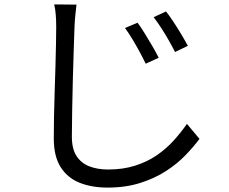

<svg xmlns="http://www.w3.org/2000/svg" viewBox="-20 -793 1040 871"><path d="M604 -690Q617 -673 635 -644Q653 -615 670.5 -585Q688 -555 700 -531L641 -504Q628 -531 612.5 -559.5Q597 -588 580.5 -615.5Q564 -643 547 -666ZM733 -741Q747 -724 765.5 -696Q784 -668 802 -638Q820 -608 832 -585L774 -557Q761 -583 745 -611Q729 -639 711.5 -666Q694 -693 677 -715ZM327 -772Q324 -747 321.5 -722Q319 -697 318 -671Q317 -629 314.5 -567Q312 -505 310.5 -435.5Q309 -366 307.5 -297Q306 -228 306 -173Q306 -118 327 -85.5Q348 -53 385 -38.5Q422 -24 470 -24Q538 -24 593 -41.5Q648 -59 691 -88.5Q734 -118 767.5 -155Q801 -192 828 -231L885 -163Q859 -128 821.5 -89Q784 -50 733 -17Q682 16 616 37Q550 58 468 58Q396 58 341 36Q286 14 255 -35Q224 -84 224 -165Q224 -210 225 -264.5Q226 -319 228 -377Q230 -435 231.5 -490.5Q233 -546 234 -593Q235 -640 235 -671Q235 -700 233 -725.5Q231 -751 226 -773Z"/></svg>

Font: Noto Sans JP Thin
Style: Regular
Weight: 400
Version: Version 2.004-H2;hotconv 1.0.118;makeotfexe 2.5.65603